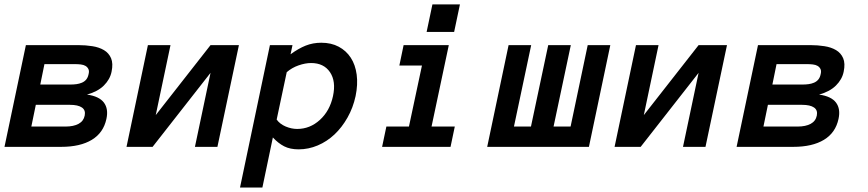

<svg xmlns="http://www.w3.org/2000/svg" viewBox="-44 -657 3885 859"><path d="M432.1 -125Q418.9 -63 366.9 -31.5Q314.9 0 230 0H-23.9L71.8 -455.1H308.1Q338.9 -455.1 368.9 -450.4Q398.9 -445.8 420.9 -432.9Q442.9 -419.9 452.9 -396.5Q462.9 -373 455.1 -335.9Q448.2 -301.8 420.7 -274.4Q393.1 -247.1 345.2 -233.9Q399.9 -226.1 420.9 -198Q441.9 -169.9 432.1 -125ZM352.1 -324.2Q356 -338.9 351.6 -347.9Q347.2 -356.9 338.6 -362.1Q330.1 -367.2 317.1 -368.7Q304.2 -370.1 291 -370.1H154.8L136.2 -278.8H272Q285.2 -278.8 298.1 -280.5Q311 -282.2 322.5 -287.1Q334 -292 341.6 -301Q349.1 -310.1 352.1 -324.2ZM335 -140.1Q339.8 -164.1 322.5 -176Q305.2 -188 269 -188H116.2L96.2 -90.8H249Q285.2 -90.8 307.6 -103Q330.1 -115.2 335 -140.1Z M617.7 -455.1H718.8L652.8 -142.1L897.9 -455.1H1024.9L928.7 0H828.1L897.9 -331.1L638.7 0H522Z M1163.6 -455.1H1264.6L1255.9 -414.1Q1291 -439.9 1323.5 -452.9Q1356 -465.8 1393.6 -465.8Q1438 -465.8 1471.4 -448Q1504.9 -430.2 1525.4 -398.7Q1545.9 -367.2 1551.8 -323Q1557.6 -278.8 1546.9 -227.1Q1535.6 -174.8 1510.7 -130.9Q1485.8 -86.9 1452.4 -55.4Q1418.9 -23.9 1377.4 -6.3Q1335.9 11.2 1292 11.2Q1253.9 11.2 1227.3 -2.4Q1200.7 -16.1 1176.8 -42L1129.9 182.1H1029.8ZM1193.8 -122.1Q1208 -102.1 1233.9 -91.1Q1259.8 -80.1 1285.6 -80.1Q1342.8 -80.1 1387.2 -120.6Q1431.6 -161.1 1445.8 -227.1Q1460 -293 1432.4 -334Q1404.8 -375 1347.7 -375Q1321.8 -375 1291.7 -364.5Q1261.7 -354 1238.8 -334Z M1987.8 -514.2H1864.7L1890.6 -637.2H2013.7ZM1971.7 0H1665.5L1684.6 -90.8H1785.6L1843.8 -363.8H1742.7L1761.7 -455.1H1963.9L1886.7 -90.8H1990.7Z M2408.7 -455.1H2509.8L2432.6 -90.8H2508.8L2585.4 -455.1H2686.5L2590.8 0H2135.7L2231.4 -455.1H2332.5L2255.4 -90.8H2331.5Z M2801.3 -455.1H2902.3L2836.4 -142.1L3081.5 -455.1H3208.5L3112.3 0H3011.7L3081.5 -331.1L2822.3 0H2705.6Z M3707.5 -125Q3694.3 -63 3642.3 -31.5Q3590.3 0 3505.4 0H3251.5L3347.2 -455.1H3583.5Q3614.3 -455.1 3644.3 -450.4Q3674.3 -445.8 3696.3 -432.9Q3718.3 -419.9 3728.3 -396.5Q3738.3 -373 3730.5 -335.9Q3723.6 -301.8 3696 -274.4Q3668.5 -247.1 3620.6 -233.9Q3675.3 -226.1 3696.3 -198Q3717.3 -169.9 3707.5 -125ZM3627.4 -324.2Q3631.3 -338.9 3627 -347.9Q3622.6 -356.9 3614 -362.1Q3605.5 -367.2 3592.5 -368.7Q3579.6 -370.1 3566.4 -370.1H3430.2L3411.6 -278.8H3547.4Q3560.5 -278.8 3573.5 -280.5Q3586.4 -282.2 3597.9 -287.1Q3609.4 -292 3616.9 -301Q3624.5 -310.1 3627.4 -324.2ZM3610.4 -140.1Q3615.2 -164.1 3597.9 -176Q3580.6 -188 3544.4 -188H3391.6L3371.6 -90.8H3524.4Q3560.5 -90.8 3583 -103Q3605.5 -115.2 3610.4 -140.1Z"/></svg>

Font: Anonymous Pro
Style: Bold Italic
Weight: 700
Italic angle: -12°
Monospace: yes
Designer: Mark Simonson
Version: Version 1.003